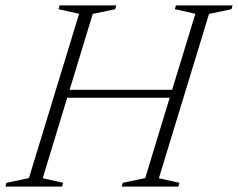

<svg xmlns="http://www.w3.org/2000/svg" viewBox="-43 -690 880 710"><path d="M249.5 -639 173.5 -656 177.5 -670H387L383 -656L300 -638.5L214.5 -358H593.5L679.5 -639L603.5 -656L607.5 -670H817L813 -656L730 -638.5L544.5 -31L620.5 -14L616.5 0H407L411 -14L494 -31.5L584.5 -328.5H205.5L115 -31L190.5 -14L186.5 0H-23L-19 -14L64 -31.5Z"/></svg>

Font: Newsreader Text Light
Style: Italic
Weight: 300
Italic angle: -17°
Designer: Hugues Gentile
Foundry: Production Type
Version: Version 1.001